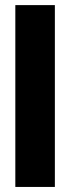

<svg xmlns="http://www.w3.org/2000/svg" viewBox="-20 -739 278 759"><path d="M196.9 -718.8V0H40.6V-718.8Z"/></svg>

Font: Inter Display V
Style: Regular
Weight: 400
Designer: Rasmus Andersson
Foundry: rsms
Version: Version 3.015;git-src